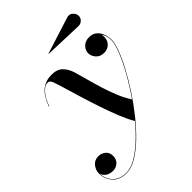

<svg xmlns="http://www.w3.org/2000/svg" viewBox="-295 -764 1141 1141"><g transform="rotate(-45 275.5 -193.5)"><path d="M493 -561 254 -569 253 -571 483 -644Q507 -652.2 523.5 -637Q540 -621.8 540 -603Q540 -584.2 525.9 -571.9Q511.8 -559.5 493 -561ZM80 260Q23.8 260 -7.1 226.1Q-38 192.2 -38 145Q-38 115.8 -18.8 92.4Q0.5 69 32 69Q55.2 69 75.6 84.2Q96 99.5 96 131Q96 158.8 77.6 175.9Q59.2 193 33 193Q6 193 -12.2 180.2Q-30.5 167.5 -35 148Q-34.2 193.8 -3.8 225.4Q26.8 257 80 257Q117 257 159.4 233.1Q201.9 209.1 246.3 168.1Q290.8 127 333.9 75.6Q310.8 35.8 288.2 -20.4Q265.8 -76.6 245.1 -138.6Q224.4 -200.5 206.8 -258.8Q189.1 -317.1 175.6 -362.2Q162.1 -407.4 154 -429Q151 -437.2 145.2 -445.1Q139.5 -453 126 -453Q102 -453 76.5 -422.4Q51 -391.8 36 -346L33 -347Q57.8 -414.5 93.1 -442.2Q128.5 -470 178 -470Q223.8 -470 248.4 -445.5Q273 -421 285 -382Q295 -348.5 307.1 -303.1Q319.2 -257.8 334.5 -208.2Q349.8 -158.6 369 -111.7Q388.2 -64.8 412.8 -27.9Q459.1 -94.5 495.8 -160.3Q532.5 -226.1 553.8 -279.9Q575 -333.8 575 -364Q575 -384.2 569.8 -400.2Q564.5 -416.2 557 -426Q562 -395.5 552.2 -376.6Q542.5 -357.6 525.8 -348.8Q509 -340 493 -340Q458.5 -340 440.2 -361.6Q422 -383.2 422 -405Q422 -430.5 441.4 -450.2Q460.8 -470 493 -470Q524.5 -470 543.1 -452.9Q561.8 -435.8 569.9 -411.1Q578 -386.5 578 -364Q578 -336.1 560.5 -289Q543 -241.9 512.1 -183.8Q481.2 -125.6 440.9 -63.9Q400.5 -2.2 354.4 55.4Q308.4 113.1 260.4 159.3Q212.4 205.5 166.2 232.8Q120.1 260 80 260Z"/></g></svg>

Font: Bodoni* 72 Medium
Style: Italic
Weight: 500
Italic angle: -13°
Version: Version 1.002; ttfautohint (v0.97) -l 8 -r 50 -G 200 -x 14 -